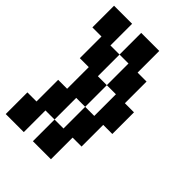

<svg xmlns="http://www.w3.org/2000/svg" viewBox="-220 -975 940 940"><g transform="rotate(45 250.0 -505.0)"><path d="M0 -130V-280H63V-430H125V-580H63V-730H0V-880H125V-730H188V-880H313V-730H375V-580H438V-430H375V-280H313V-130H188V-280H125V-130ZM188 -280H250V-430H313V-580H250V-730H188V-580H250V-430H188Z"/></g></svg>

Font: 2P VHS
Style: Regular
Weight: 400
Designer: CodeMan38
Foundry: CodeMan38
Version: Version 3.000